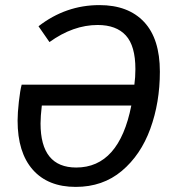

<svg xmlns="http://www.w3.org/2000/svg" viewBox="-20 -721 683 753"><path d="M607 -440Q607 -319 569.5 -216Q532 -113 457.5 -50.5Q383 12 277 12Q168 12 108.5 -55.5Q49 -123 49 -248Q49 -278 54 -322.5Q59 -367 65 -389H507Q511 -418 511 -450Q511 -541 473.5 -582Q436 -623 363 -623Q267 -623 174 -556L131 -618Q238 -701 370 -701Q483 -701 545 -635Q607 -569 607 -440ZM495 -307H144Q139 -264 139 -237Q139 -64 279 -64Q447 -64 495 -307Z"/></svg>

Font: FiraGO
Style: Italic
Weight: 400
Italic angle: -8°
Designer: bBox Type GmbH
Foundry: bBox Type GmbH
Version: Version 1.001